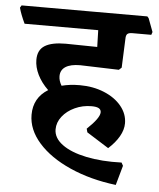

<svg xmlns="http://www.w3.org/2000/svg" viewBox="-75 -628 662 800"><g transform="rotate(5 256.5 -227.5)"><path d="M166 -303Q166 -284 178 -264Q212 -273 254 -273Q310 -273 356 -254Q402 -235 428.5 -202.5Q455 -170 455 -131Q455 -104 439 -76Q423 -48 394 -22L302 -80L298 -95Q350 -144 350 -168Q350 -179 340.5 -184.5Q331 -190 310 -190Q273 -190 240.5 -175Q208 -160 188.5 -135Q169 -110 169 -81Q169 -45 205.5 -18Q242 9 307 22.5Q372 36 455 33L462 46L439 128Q332 115 246.5 77Q161 39 112.5 -16Q64 -71 64 -133Q64 -204 124 -241Q95 -269 79.5 -300.5Q64 -332 64 -363Q64 -404 93 -422Q122 -440 180 -440L312 -438L310 -508H2Q-16 -546 -23 -573L-17 -583H509L515 -576L536 -520L532 -508H453Q438 -508 432 -502.5Q426 -497 426 -482L421 -361L410 -351L248 -356Q208 -356 187 -342.5Q166 -329 166 -303Z"/></g></svg>

Font: Sahitya
Style: Bold
Weight: 700
Designer: Juan Pablo del Peral
Foundry: Juan Pablo del Peral (http://www.huertatipografica.com)
Version: Version 1.001;PS 001.000;hotconv 1.0.70;makeotf.lib2.5.58329